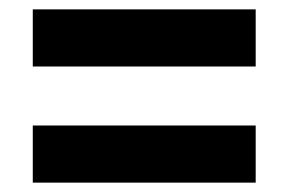

<svg xmlns="http://www.w3.org/2000/svg" viewBox="-20 -555 616 410"><path d="M50 -413V-535H526V-413ZM50 -165V-287H526V-165Z"/></svg>

Font: MuseoModerno SemiBold
Style: Regular
Weight: 600
Designer: Pablo Cosgaya, Héctor Gatti, Marcela Romero, and the Authors of The MuseoModerno Project.
Foundry: Omnibus-Type Team
Version: Version 1.001